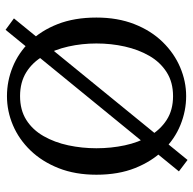

<svg xmlns="http://www.w3.org/2000/svg" viewBox="-22 -652 693 689"><g transform="rotate(90 324.5 -307.5)"><path d="M595 -603 87 19 46 -11 554 -634ZM136 -307Q136 -255 147 -206Q158 -157 180.5 -117.5Q203 -78 239 -55.5Q275 -33 325 -33Q375 -33 410.5 -55.5Q446 -78 468.5 -117.5Q491 -157 501.5 -206Q512 -255 512 -307Q512 -360 501.5 -409Q491 -458 468.5 -497Q446 -536 410.5 -559Q375 -582 325 -582Q275 -582 239 -559Q203 -536 180.5 -497Q158 -458 147 -409Q136 -360 136 -307ZM325 -629Q378 -629 428.5 -608.5Q479 -588 519 -547Q559 -506 583 -446Q607 -386 607 -307Q607 -231 583.5 -171.5Q560 -112 520 -70.5Q480 -29 429.5 -7.5Q379 14 325 14Q271 14 220.5 -6.5Q170 -27 130 -67.5Q90 -108 66.5 -168Q43 -228 43 -307Q43 -383 66.5 -443Q90 -503 130.5 -544.5Q171 -586 221.5 -607.5Q272 -629 325 -629Z"/></g></svg>

Font: Lisu Bosa Light
Style: Regular
Weight: 300
Designer: David Morse, Annie Olsen, Victor Gaultney, Frank Grießhammer (Latin)
Foundry: SIL International
Version: Version 2.000